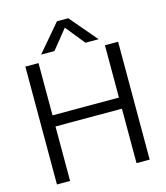

<svg xmlns="http://www.w3.org/2000/svg" viewBox="-130 -1001 949 1100"><g transform="rotate(-15 345.0 -451.5)"><path d="M312 -903H379L516 -742H438L346 -856L254 -742H175ZM70 -699H148V-389H542V-699H620V0H542V-323H148V0H70Z"/></g></svg>

Font: Prompt Light
Style: Regular
Weight: 300
Designer: Katatrad Team
Foundry: CadsonDemak
Version: Version 1.001